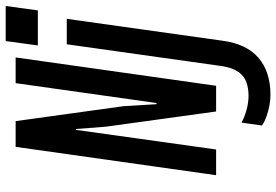

<svg xmlns="http://www.w3.org/2000/svg" viewBox="-164 -596 946 657"><g transform="rotate(-90 308.5 -267.0)"><path d="M38 0 135 -686H223L274 -318L281 -204H285L353 -686H441L344 0H256L204 -377L196 -480L193 -479L126 0ZM312 186Q296 186 277 182.5Q258 179 239.5 172.5Q221 166 208 157L218 87Q236 97 261 104Q286 111 310 111Q334 111 355 104Q376 97 390.5 77.5Q405 58 411 22L486 -511H573L498 23Q487 104 439.5 145Q392 186 312 186ZM482 -610 497 -720H617L602 -610Z"/></g></svg>

Font: Chivo Mono
Style: Italic
Weight: 400
Italic angle: -8.05°
Monospace: yes
Version: Version 1.008